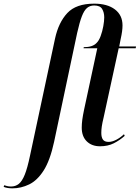

<svg xmlns="http://www.w3.org/2000/svg" viewBox="-145 -790 764 1050"><path d="M-77 240Q-105 240 -125 232L-122 223Q-116 225 -106.5 227.5Q-97 230 -85 230Q-60 230 -42 215.5Q-24 201 -9.5 165Q5 129 19 62L156 -579Q175 -667 223 -718.5Q271 -770 370 -770Q442 -770 483.5 -738.5Q525 -707 525 -651Q525 -636 522.5 -617.5Q520 -599 515 -577L507 -536H599L597 -526H504L422 -149Q414 -116 411.5 -97.5Q409 -79 409 -63Q409 -39 418 -26.5Q427 -14 449 -14Q468 -14 490.5 -25.5Q513 -37 533 -56L537 -47Q510 -23 477.5 -6.5Q445 10 402 10Q357 10 329.5 -17Q302 -44 302 -92Q302 -112 305 -135Q308 -158 315 -191L387 -526H312L313 -532Q361 -532 382 -554Q396 -567 405.5 -593Q415 -619 420 -647Q425 -675 425 -695Q425 -722 413.5 -741Q402 -760 370 -760Q347 -760 331 -746.5Q315 -733 302.5 -700.5Q290 -668 277 -610L151 -15Q129 87 94 142Q59 197 14.5 218.5Q-30 240 -77 240Z"/></svg>

Font: Noto Serif Display ExtraCondensed SemiBold
Style: Italic
Weight: 600
Width: 2
Italic angle: -12°
Designer: Monotype Design Team
Foundry: Monotype Imaging Inc.
Version: Version 2.009